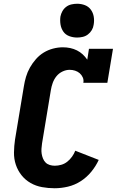

<svg xmlns="http://www.w3.org/2000/svg" viewBox="-20 -995 640 1023"><path d="M271 8Q237 8 204 2Q171 -4 143 -20Q115 -36 95 -61Q75 -86 64.5 -117Q54 -148 54.5 -182.5Q55 -217 60 -251L107 -534Q111 -560 118.5 -585.5Q126 -611 139.5 -635Q153 -659 171.5 -680Q190 -701 213 -715Q236 -729 262.5 -736Q289 -743 315 -743Q335 -743 354 -739Q373 -735 390 -726.5Q407 -718 420.5 -705.5Q434 -693 445 -677L454 -735H582L552 -554H424Q427 -569 421 -582.5Q415 -596 404.5 -605Q394 -614 380 -618.5Q366 -623 351 -623Q332 -623 313 -614Q294 -605 281 -589Q268 -573 261 -553.5Q254 -534 251 -515L204 -231Q202 -217 201 -203Q200 -189 202 -176Q204 -163 209 -150.5Q214 -138 223 -129Q232 -120 245 -116Q258 -112 272 -112Q289 -112 306.5 -117Q324 -122 338.5 -133.5Q353 -145 364 -160.5Q375 -176 381 -192L506 -143Q491 -110 466.5 -80Q442 -50 410 -29.5Q378 -9 342 -0.5Q306 8 271 8ZM391 -795Q369 -795 349 -802.5Q329 -810 317.5 -826.5Q306 -843 302.5 -864Q299 -885 302 -907Q305 -922 312.5 -935.5Q320 -949 332.5 -958.5Q345 -968 360.5 -971.5Q376 -975 391 -975Q413 -975 432.5 -967.5Q452 -960 464 -943.5Q476 -927 479.5 -906Q483 -885 479 -863Q477 -848 469 -834.5Q461 -821 448.5 -811.5Q436 -802 421 -798.5Q406 -795 391 -795Z"/></svg>

Font: Iosevka Etoile Heavy
Style: Italic
Weight: 900
Italic angle: -9°
Designer: Belleve Invis
Foundry: Belleve Invis
Version: Version 22.1.2; ttfautohint (v1.8.4)